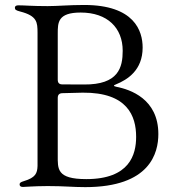

<svg xmlns="http://www.w3.org/2000/svg" viewBox="-20 -752 686 776"><path d="M324.6 4.3C587 4.3 620 -134.2 620 -210.2C620 -353 505.7 -390.3 450.3 -401.3C437.9 -403.8 437.5 -407 449.2 -411.2C495 -430 556.5 -468 556.5 -559.7C556.5 -627.1 523.1 -731.9 320 -731.9C257.8 -731.9 213.8 -727.3 172.6 -727.3C108.7 -727.3 79.9 -730.5 54 -730.5C45.5 -730.5 40.1 -727.3 40.1 -720.9C40.1 -712.7 44.4 -709.9 62.1 -705.3C130.7 -687.5 131.4 -661.6 131.7 -619.7V-114.7V-106.2V-81.3C130.7 -51.5 123.6 -34.1 76.3 -19.9C65 -16.3 59.3 -14.2 59.3 -6.4C59.3 -1.1 62.5 3.6 72.4 3.6C83.8 3.6 109 0.4 172.6 0C241.8 0 273.1 4.3 324.6 4.3ZM213.4 -123.9V-356.2C213.4 -369 219.5 -375 231.9 -375.4C256 -376.1 289.1 -377.1 314.3 -377.5C495.4 -378.9 530.2 -282.7 530.2 -198.9C530.2 -127.5 504.3 -28.1 328.8 -28.1C208.5 -28.1 213.4 -69.6 213.4 -123.9ZM213.4 -429.7V-616.1C213.4 -660.9 213.4 -701.3 306.1 -701.3C414.4 -701.3 475.9 -639.2 475.9 -546.9C475.9 -479.8 459.5 -409.1 318.9 -410.5C300.4 -410.5 259.2 -410.9 231.9 -410.9C219.5 -410.9 213.4 -416.9 213.4 -429.7Z"/></svg>

Font: Margiela Serif
Style: Regular
Weight: 400
Designer: Andreas Faust, Stefan Endress
Version: Version 1.002;FEAKit 1.0